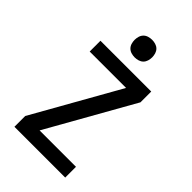

<svg xmlns="http://www.w3.org/2000/svg" viewBox="-280 -1060 1160 1160"><g transform="rotate(45 300.0 -480.0)"><path d="M83 0V-92L394 -643H83V-735H517V-643L206 -92H517V0ZM300 -810Q285 -810 270 -814.5Q255 -819 244.5 -829.5Q234 -840 229.5 -855Q225 -870 225 -885Q225 -900 229.5 -915Q234 -930 244.5 -940.5Q255 -951 270 -955.5Q285 -960 300 -960Q315 -960 330 -955.5Q345 -951 355.5 -940.5Q366 -930 370.5 -915Q375 -900 375 -885Q375 -870 370.5 -855Q366 -840 355.5 -829.5Q345 -819 330 -814.5Q315 -810 300 -810Z"/></g></svg>

Font: Zed Mono Semibold Extended
Style: Regular
Weight: 600
Width: 7
Monospace: yes
Designer: Belleve Invis
Foundry: Belleve Invis
Version: Version 1.0.0; ttfautohint (v1.8.4)